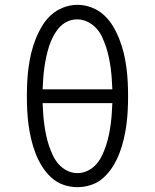

<svg xmlns="http://www.w3.org/2000/svg" viewBox="-20 -765 640 793"><path d="M300 8Q270 8 241.5 -2Q213 -12 191 -32.5Q169 -53 153 -79Q137 -105 126.5 -132.5Q116 -160 109 -189.5Q102 -219 98 -248.5Q94 -278 92.5 -308Q91 -338 91 -368Q91 -397 92.5 -427Q94 -457 98 -487Q102 -517 109 -546Q116 -575 127 -603Q138 -631 153.5 -657Q169 -683 191 -703Q213 -723 241.5 -734Q270 -745 300 -745Q330 -745 358.5 -734Q387 -723 409 -703Q431 -683 446.5 -657Q462 -631 473 -603Q484 -575 491 -546Q498 -517 502 -487Q506 -457 507.5 -427Q509 -397 509 -367Q509 -338 507.5 -308Q506 -278 502 -248.5Q498 -219 491 -189.5Q484 -160 473.5 -132.5Q463 -105 447 -79Q431 -53 409 -32.5Q387 -12 358.5 -2Q330 8 300 8ZM156 -396H444Q443 -419 441.5 -441Q440 -463 437 -485Q434 -507 429.5 -528.5Q425 -550 418 -571Q411 -592 401.5 -612.5Q392 -633 377 -649Q362 -665 341.5 -675Q321 -685 298 -685Q276 -685 256 -675Q236 -665 222 -648Q208 -631 198 -611Q188 -591 181.5 -570Q175 -549 170.5 -527.5Q166 -506 163 -484Q160 -462 158.5 -440Q157 -418 156 -396ZM300 -50Q322 -50 342.5 -60Q363 -70 377.5 -86.5Q392 -103 401.5 -123Q411 -143 418 -164Q425 -185 429.5 -207Q434 -229 437 -250.5Q440 -272 441.5 -294Q443 -316 444 -339H156Q157 -316 158.5 -294Q160 -272 163 -250.5Q166 -229 170.5 -207Q175 -185 182 -164Q189 -143 198.5 -123Q208 -103 222.5 -86.5Q237 -70 257.5 -60Q278 -50 300 -50Z"/></svg>

Font: Iosevka Curly Light Extended
Style: Regular
Weight: 300
Width: 7
Monospace: yes
Designer: Belleve Invis
Foundry: Belleve Invis
Version: Version 11.1.0; ttfautohint (v1.8.3)